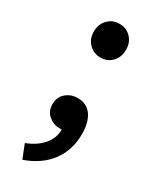

<svg xmlns="http://www.w3.org/2000/svg" viewBox="-176 -537 627 771"><g transform="rotate(30 137.5 -152.0)"><path d="M138 -330Q106 -330 84.5 -352Q63 -374 63 -408Q63 -442 84.5 -464Q106 -486 138 -486Q170 -486 191 -464Q212 -442 212 -408Q212 -374 191 -352Q170 -330 138 -330ZM72 182 47 119Q96 100 122.5 68Q149 36 148 -2H139Q110 -2 87.5 -20.5Q65 -39 65 -73Q65 -105 87.5 -124.5Q110 -144 142 -144Q183 -144 205.5 -113Q228 -82 228 -26Q228 48 187.5 102Q147 156 72 182Z"/></g></svg>

Font: CV Source Sans Light
Style: Bold
Weight: 600
Designer: Paul D. Hunt
Foundry: Adobe Systems Incorporated
Version: Version 3.001